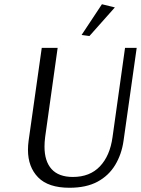

<svg xmlns="http://www.w3.org/2000/svg" viewBox="-20 -876 665 906"><path d="M522 -841 402 -706 365 -711 461 -856ZM308 10Q208 10 160 -39Q112 -88 112 -169Q112 -190 115 -212L177 -650H252L193 -229Q190 -205 190 -184Q190 -115 223.5 -78Q257 -41 324 -41Q404 -41 451.5 -91Q499 -141 511 -229L570 -650H625L563 -212Q554 -148 523.5 -97.5Q493 -47 440 -18.5Q387 10 308 10Z"/></svg>

Font: Arsenal SC
Style: Italic
Weight: 400
Italic angle: -9.10001°
Designer: Andrij Shevchenko
Foundry: Stairsfor
Version: Version 2.001; ttfautohint (v1.8.4.7-5d5b)